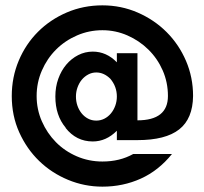

<svg xmlns="http://www.w3.org/2000/svg" viewBox="-20 -524 764 718"><path d="M417 0V-35Q377 5 327 5Q265 5 225 -46H226Q187 -92 187 -163Q187 -199 198 -229.5Q209 -260 228 -282.5Q247 -305 272.5 -318Q298 -331 327 -331Q378 -331 417 -291V-325H494V-74Q608 -74 608 -165Q608 -216 588.5 -260.5Q569 -305 535 -338.5Q501 -372 456.5 -391.5Q412 -411 363 -411Q313 -411 268 -391.5Q223 -372 189.5 -338.5Q156 -305 136.5 -260Q117 -215 117 -165Q117 -115 136.5 -70.5Q156 -26 189 7.5Q222 41 267 60.5Q312 80 363 80Q428 80 478 52H623Q573 114 506.5 144Q440 174 363 174Q296 174 234.5 148.5Q173 123 126.5 78Q80 33 52 -29Q24 -91 24 -165Q24 -235 50 -297Q76 -359 122 -405Q168 -451 230 -477.5Q292 -504 363 -504Q433 -504 495 -477Q557 -450 603 -404Q649 -358 675.5 -296.5Q702 -235 702 -165Q701 -80 650 -40Q599 0 494 0ZM393 -229Q369 -253 340 -253Q324 -253 310 -245.5Q296 -238 286 -226Q276 -214 270 -197.5Q264 -181 264 -163Q264 -145 269.5 -129Q275 -113 285 -100.5Q295 -88 309 -80.5Q323 -73 340 -73Q356 -73 370 -80Q384 -87 394.5 -99.5Q405 -112 411 -128.5Q417 -145 417 -163Q417 -200 393 -229Z"/></svg>

Font: Fundamental  Brigade
Style: Regular
Weight: 400
Designer: Peter Wiegel, original typeface by Arno Drescher 1935
Foundry: Peter Wiegel
Version: Version 0.000 2012 initial release